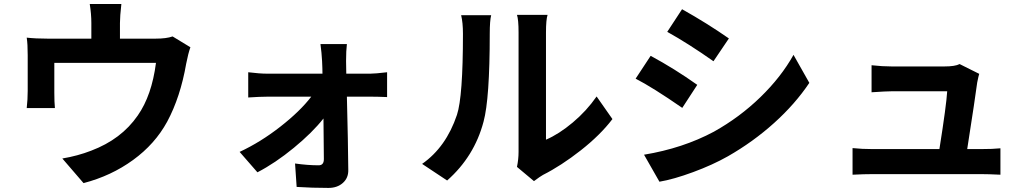

<svg xmlns="http://www.w3.org/2000/svg" viewBox="-20 -837 5040 937"><path d="M822.3 -659.2 909.2 -606.4Q898.4 -576.2 888.7 -526.4Q860.4 -363.3 795.9 -243.2Q736.3 -133.8 629.4 -56.2Q522.5 21.5 387.7 56.6L284.2 -63.5Q359.4 -76.2 424.8 -101.6Q572.3 -157.2 652.3 -273.4Q720.7 -371.1 741.2 -530.3H245.1V-383.8Q245.1 -338.9 248 -309.6H110.4Q115.2 -351.6 115.2 -393.6V-567.4Q115.2 -623 110.4 -653.3Q154.3 -648.4 211.9 -648.4H425.8V-724.6Q425.8 -768.6 418 -817.4H572.3Q565.4 -756.8 565.4 -724.6V-648.4H739.3Q792 -648.4 822.3 -659.2Z M1669.9 -477.5H1788.1Q1810.5 -477.5 1869.1 -484.4V-363.3Q1822.3 -365.2 1793 -365.2H1672.9Q1678.7 -138.7 1679.7 -7.8Q1680.7 31.2 1653.3 55.7Q1626 80.1 1583 80.1Q1502.9 80.1 1427.7 75.2L1419.9 -39.1Q1481.4 -30.3 1535.2 -30.3Q1560.5 -30.3 1560.5 -60.5Q1560.5 -106.4 1558.6 -258.8Q1504.9 -190.4 1414.1 -115.7Q1323.2 -41 1236.3 3.9L1149.4 -95.7Q1252 -143.6 1348.1 -218.8Q1444.3 -293.9 1499 -365.2H1285.2Q1250 -365.2 1191.4 -361.3V-484.4Q1248 -477.5 1282.2 -477.5H1553.7Q1553.7 -502 1551.8 -539.1Q1549.8 -578.1 1543.9 -622.1H1672.9Q1668.9 -589.8 1668.9 -539.1Z M2162.1 43.9 2040 -37.1Q2157.2 -119.1 2210 -276.4Q2239.3 -365.2 2239.3 -671.9Q2239.3 -726.6 2230.5 -762.7H2377Q2370.1 -735.4 2370.1 -672.9Q2370.1 -354.5 2339.8 -243.2Q2294.9 -73.2 2162.1 43.9ZM2585.9 46.9 2502.9 -22.5Q2510.7 -59.6 2510.7 -95.7V-678.7Q2510.7 -741.2 2502.9 -764.6H2652.3Q2644.5 -741.2 2644.5 -677.7V-155.3Q2708 -182.6 2775.4 -239.3Q2842.8 -295.9 2891.6 -366.2L2968.8 -255.9Q2909.2 -177.7 2814 -103Q2718.8 -28.3 2629.9 16.6Q2617.2 23.4 2585.9 46.9Z M3236.3 -681.6 3308.6 -792Q3430.7 -723.6 3537.1 -649.4L3461.9 -538.1Q3339.8 -624 3236.3 -681.6ZM3198.2 49.8 3123 -82Q3312.5 -113.3 3463.9 -194.3Q3589.8 -264.6 3690.9 -362.8Q3792 -460.9 3852.5 -569.3L3929.7 -432.6Q3860.4 -329.1 3757.8 -236.8Q3655.3 -144.5 3532.2 -74.2Q3458 -32.2 3362.8 2.9Q3267.6 38.1 3198.2 49.8ZM3082 -453.1 3155.3 -564.5Q3271.5 -502 3382.8 -422.9L3309.6 -310.5Q3164.1 -411.1 3082 -453.1Z M4700.2 -109.4H4763.7Q4827.1 -109.4 4862.3 -113.3V15.6Q4803.7 12.7 4766.6 12.7H4240.2Q4197.3 12.7 4140.6 15.6V-114.3Q4186.5 -109.4 4240.2 -109.4H4564.5Q4598.6 -324.2 4602.5 -391.6H4333Q4306.6 -391.6 4233.4 -386.7V-518.6Q4286.1 -512.7 4332 -512.7H4587.9Q4641.6 -512.7 4663.1 -524.4L4758.8 -476.6Q4755.9 -468.8 4749 -434.6Q4740.2 -366.2 4700.2 -109.4Z"/></svg>

Font: Gen Shin Gothic Bold
Style: Bold
Weight: 700
Designer: [Source Han Sans]
Ryoko NISHIZUKA  (kana & ideographs); Paul D. Hunt (Latin, Greek & Cyrillic); Wenlong ZHANG  (bopomofo
Version: Version 1.002.20150607